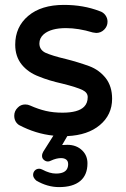

<svg xmlns="http://www.w3.org/2000/svg" viewBox="-20 -534 509 776"><path d="M252 51.3Q289.6 51.3 313 74.7Q333.5 95.2 333.5 126Q333.5 173.3 304 197.8Q274.4 222.2 218.8 222.2Q171.4 222.2 126.5 195.8Q113.8 184.1 113.8 173.3Q113.8 162.1 121.1 154.8Q127.9 147.9 138.7 147.9Q144 147.9 150.9 151.4Q181.2 167.5 206.1 167.5Q244.6 167.5 252.9 144.5Q255.4 137.7 255.4 130.6Q255.4 123.5 253.9 119.6Q252 114.7 248 111.3Q240.2 105 226.6 105Q208 105 186 115.2Q179.2 118.7 173.8 118.7Q163.6 118.7 155.8 110.8Q149.9 105 149.9 96.2Q149.9 87.4 154.8 79.1L195.8 14.2Q124 6.8 56.6 -28.8Q37.6 -42 37.6 -66.4Q37.6 -85.4 51.8 -99.1Q64 -111.8 82 -111.8Q92.8 -111.8 102.1 -107.4Q134.8 -92.8 165.3 -85.7Q195.8 -78.6 232.4 -78.6Q295.9 -78.6 319.8 -102.5Q334.5 -117.2 334.5 -141.6Q334.5 -159.7 314 -169.9Q290 -181.6 232.9 -195.8Q176.3 -208.5 137.7 -224.6Q94.2 -240.7 67.9 -272.9Q41.5 -305.7 41.5 -353.5Q41.5 -425.3 94 -469.7Q146.5 -514.2 238.3 -514.2Q317.4 -514.2 381.8 -489.3Q397 -484.9 405.8 -472.9Q414.6 -460.9 414.6 -446.3Q414.6 -427.7 401.1 -414.3Q387.7 -400.9 369.1 -400.9H368.7L355 -402.8Q296.9 -420.4 246.6 -420.4Q186.5 -420.4 157.2 -396Q139.2 -380.4 139.2 -358.4Q139.2 -333.5 162.6 -321.3Q190.4 -308.6 246.6 -295.4Q294.9 -283.2 340.8 -266.6Q381.3 -251.5 407.7 -217.8Q433.1 -184.6 433.1 -134.8Q433.1 -69.8 383.3 -28.3Q335 12.2 252 16.1L231 52.2Q241.2 51.3 252 51.3Z"/></svg>

Font: YuPearl-Medium
Style: Medium
Weight: 500
Designer: Max Yao
Foundry: Max-Everyday
Version: Version 1.011; ttfautohint (v1.8.3)